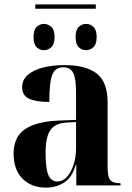

<svg xmlns="http://www.w3.org/2000/svg" viewBox="-20 -846 600 876"><path d="M141 -806V-826H417V-806ZM180 -617Q162 -617 147.5 -630.5Q133 -644 133 -677Q133 -710 147.5 -723.5Q162 -737 180 -737Q199 -737 214 -723.5Q229 -710 229 -677Q229 -644 214 -630.5Q199 -617 180 -617ZM373 -617Q354 -617 339.5 -630.5Q325 -644 325 -677Q325 -710 339.5 -723.5Q354 -737 373 -737Q391 -737 406 -723.5Q421 -710 421 -677Q421 -644 406 -630.5Q391 -617 373 -617ZM190 10Q123 10 82.5 -31Q42 -72 42 -145Q42 -221 94 -256.5Q146 -292 250 -296L327 -299V-421Q327 -488 314 -513.5Q301 -539 268 -539Q232 -539 218.5 -505Q205 -471 205 -381Q143 -381 112 -396Q81 -411 81 -447Q81 -482 107 -504.5Q133 -527 177 -538Q221 -549 274 -549Q372 -549 421.5 -510.5Q471 -472 471 -378V-82Q471 -39 483 -24.5Q495 -10 527 -10H530V0H328V-95H326Q309 -36 272.5 -13Q236 10 190 10ZM241 -18Q267 -18 286 -39.5Q305 -61 316 -95.5Q327 -130 327 -170V-289L286 -287Q231 -284 209.5 -252Q188 -220 188 -149Q188 -75 201 -46.5Q214 -18 241 -18Z"/></svg>

Font: Noto Serif Display SemiCondensed
Style: Bold
Weight: 700
Width: 4
Designer: Monotype Design Team
Foundry: Monotype Imaging Inc.
Version: Version 2.009